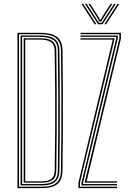

<svg xmlns="http://www.w3.org/2000/svg" viewBox="-20 -969 668 989"><path d="M70 0V-800H186Q223.2 -800 249 -791.8Q274.8 -783.5 288.1 -763.2Q301.5 -743 302 -707Q303.5 -597 304 -498.2Q304.5 -399.5 304 -301Q303.5 -202.5 302 -93Q301.5 -57.2 289.2 -37Q277 -16.8 253.4 -8.4Q229.8 0 195 0ZM78 -7H195Q218 -7 236.1 -10.9Q254.2 -14.8 267.1 -24.4Q280 -34 286.9 -50.8Q293.8 -67.5 294 -93Q295.2 -185.5 295.9 -285.4Q296.5 -385.2 296.1 -491.1Q295.8 -597 294 -707Q293.5 -739.8 281.2 -758.5Q269 -777.2 245.2 -785.1Q221.5 -793 186 -793H78ZM86 -14V-786H186Q221 -786 242.9 -778.1Q264.8 -770.2 275.2 -752.9Q285.8 -735.5 286 -707Q287 -636.8 287.6 -564.9Q288.2 -493 288.2 -417.6Q288.2 -342.2 287.8 -261.6Q287.2 -181 286 -93Q285.5 -62.8 275.1 -45.5Q264.8 -28.2 244.6 -21.1Q224.5 -14 195 -14ZM94 -21H195Q233 -21 255.2 -35.5Q277.5 -50 278 -93Q279.2 -181.2 279.9 -281.5Q280.5 -381.8 280.1 -489.4Q279.8 -597 278 -707Q277.5 -749.5 253.2 -764.2Q229 -779 186 -779H94ZM102 -28V-772H186Q212.5 -772 231.1 -766.4Q249.8 -760.8 259.8 -746.4Q269.8 -732 270 -706Q271.5 -611.2 272 -506.6Q272.5 -402 272 -296.6Q271.5 -191.2 270 -93.8Q269.5 -55 249.9 -41.5Q230.2 -28 195 -28ZM110 -35H195Q216.5 -35 231.2 -40.2Q246 -45.5 253.8 -58.4Q261.5 -71.2 261.8 -94Q263.5 -207 264.1 -304.8Q264.8 -402.5 264.1 -499.2Q263.5 -596 261.8 -706Q261.2 -739.5 242.5 -752.2Q223.8 -765 186 -765H110ZM415.8 -28 594.8 -770.2V-793H394.8V-800H602.8V-769.5L426.2 -35H582.8V-28ZM383.8 0V-27.8L560.8 -765H394.8V-772H570.8L391.8 -28V-7H582.8V0ZM399.8 -14V-28L578.8 -772V-779H394.8V-786H586.8V-771L407.8 -28V-21H582.8V-14ZM399.5 -949H408.5L476.5 -844H467.5ZM417.5 -949H426.5L479.8 -866.5L490 -851.5H504L514 -866.5L567.5 -949H576.5L508.5 -844H485.5ZM435.5 -949H444.5L491.2 -875.8L494 -868H500L502.8 -875.8L549.5 -949H558.5L509 -871.2L502 -858.2H492L485.2 -871.2ZM585.5 -949H594.5L526.5 -844H517.5Z"/></svg>

Font: Big Shoulders Inline Text SC Thin
Style: Regular
Weight: 100
Designer: Patric King
Foundry: XO Type Co
Version: Version 2.002